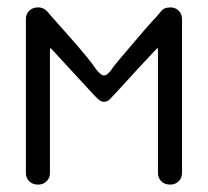

<svg xmlns="http://www.w3.org/2000/svg" viewBox="-20 -499 562 519"><path d="M440 0Q425 0 416 -9Q407 -18 407 -31V-363Q407 -369 405 -369L349 -309Q280 -233 274.5 -228.5Q269 -224 261 -224Q254 -224 249 -228Q244 -232 236 -240L117 -369Q115 -369 115 -363V-31Q115 -18 106 -9Q97 0 83 0Q68 0 59 -9Q50 -18 50 -31V-448Q50 -461 59 -470Q68 -479 83 -479Q97 -479 107 -469Q115 -459 141 -430Q203 -361 229 -327Q250 -295 261 -295Q272 -295 287 -319Q297 -332 322 -361Q380 -430 404 -455L416 -469Q423 -479 441 -479Q454 -479 463 -470Q472 -461 472 -448V-31Q472 -18 463 -9Q454 0 440 0Z"/></svg>

Font: Gardens CM
Style: Regular
Weight: 400
Designer: Created by: Aleksander Shevchuk, 2010. Modifed by: Daren Olsen, 2020.
Foundry: High-Logic / FontCreator v.13.0.0 build 2663 (64-bit)
Version: Version 3.003 Ukrainian, initial release